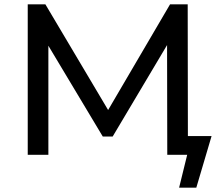

<svg xmlns="http://www.w3.org/2000/svg" viewBox="-20 -720 1040 893"><path d="M109 0V-700H191L505 -171H461L771 -700H853L854 0H758L757 -549H780L504 -85H458L180 -549H205V0ZM813 153 857 -26 896 0H765V-87H964L893 153Z"/></svg>

Font: MOST Montserrat Medium
Style: Regular
Weight: 500
Designer: Julieta Ulanovsky
Foundry: Julieta Ulanovsky
Version: Version 8.000;March 11, 2024;FontCreator 15.0.0.2926 64-bit